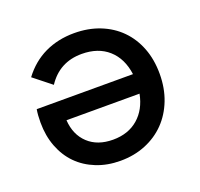

<svg xmlns="http://www.w3.org/2000/svg" viewBox="-98 -623 778 746"><g transform="rotate(-20 290.5 -250.0)"><path d="M280 14Q226 14 181 -4Q136 -22 104.5 -54Q73 -86 55.5 -131.5Q38 -177 38 -232Q38 -263 42 -286H440Q431 -353 389 -390.5Q347 -428 279 -428Q187 -428 137 -352L64 -410Q103 -462 157.5 -488Q212 -514 279 -514Q337 -514 385 -495Q433 -476 467 -441.5Q501 -407 519.5 -359Q538 -311 538 -252Q538 -193 519 -144Q500 -95 466 -60Q432 -25 384.5 -5.5Q337 14 280 14ZM281 -73Q344 -73 385 -108.5Q426 -144 438 -206H136Q140 -145 178.5 -109Q217 -73 281 -73Z"/></g></svg>

Font: NT Somic Medium
Style: Regular
Weight: 500
Designer: Ravid Balaliev — lead type designer, mastering
Michael Voronin — secret advisor, marketing
Ivan Kovalenko — best boy
Foundry: NT Type
Version: Version 0.7